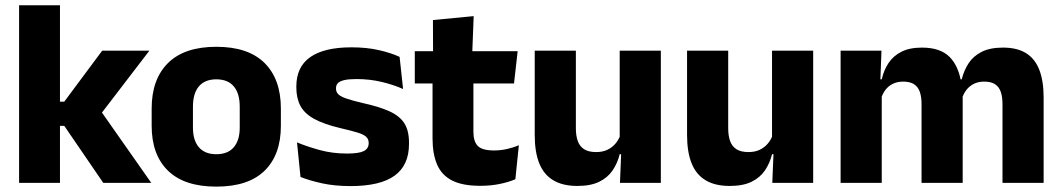

<svg xmlns="http://www.w3.org/2000/svg" viewBox="-20 -680 3948 714"><path d="M364 0 219 -212H179V-302H219L360 -491.5H535.5L348.5 -247.5V-276.5L542.5 0ZM51 0V-660.5H203V0Z M784.5 14Q665.5 14 604.8 -45.2Q544 -104.5 544 -212V-276.5Q544 -385.5 605 -445.8Q666 -506 784.5 -506Q903 -506 963.8 -445.8Q1024.5 -385.5 1024.5 -276.5V-212Q1024.5 -104.5 964 -45.2Q903.5 14 784.5 14ZM784.5 -106.5Q827 -106.5 849.2 -132.2Q871.5 -158 871.5 -205.5V-283Q871.5 -333 849.2 -359Q827 -385 784.5 -385Q742 -385 719.8 -359Q697.5 -333 697.5 -283V-205.5Q697.5 -158 719.8 -132.2Q742 -106.5 784.5 -106.5Z M1283.5 12Q1225 12 1178 1.8Q1131 -8.5 1097.5 -22L1084.5 -150.5Q1123 -134.5 1169.8 -121.8Q1216.5 -109 1271 -109Q1314.5 -109 1332.8 -118.2Q1351 -127.5 1351 -147V-149Q1351 -162.5 1341.8 -171.2Q1332.5 -180 1309.8 -187Q1287 -194 1246 -203.5Q1184.5 -218 1148.5 -237.8Q1112.5 -257.5 1097.2 -286.2Q1082 -315 1082 -354.5V-358.5Q1082 -431.5 1134 -467.8Q1186 -504 1287 -504Q1344 -504 1389.5 -493.5Q1435 -483 1466 -468.5L1479 -349Q1443 -365 1398.8 -375.5Q1354.5 -386 1306 -386Q1276.5 -386 1259.8 -382Q1243 -378 1236.2 -370.5Q1229.5 -363 1229.5 -352V-350.5Q1229.5 -338.5 1237.5 -330Q1245.5 -321.5 1266.8 -314Q1288 -306.5 1328 -297Q1390 -283.5 1428 -266.2Q1466 -249 1483.5 -221.8Q1501 -194.5 1501 -149.5V-145Q1501 -65.5 1447.5 -26.8Q1394 12 1283.5 12Z M1765.5 11Q1700 11 1661.2 -8.8Q1622.5 -28.5 1605.5 -68Q1588.5 -107.5 1588.5 -165.5V-440H1740.5V-190Q1740.5 -154 1756.8 -137.2Q1773 -120.5 1817.5 -120.5Q1842 -120.5 1866 -126Q1890 -131.5 1909.5 -140L1896.5 -13.5Q1871 -2.5 1837.8 4.2Q1804.5 11 1765.5 11ZM1522.5 -369.5V-489.5H1905L1891.5 -369.5ZM1590.5 -478.5 1590 -605.5 1741.5 -620 1736 -478.5Z M2121.5 -491.5V-202.5Q2121.5 -175.5 2128.5 -155.8Q2135.5 -136 2152 -125.2Q2168.5 -114.5 2197 -114.5Q2221 -114.5 2238.8 -123Q2256.5 -131.5 2268.8 -146Q2281 -160.5 2287 -178L2310.5 -106.5H2284.5Q2276.5 -73.5 2258.2 -46.5Q2240 -19.5 2208.2 -4Q2176.5 11.5 2127 11.5Q2072.5 11.5 2037.2 -9.8Q2002 -31 1985.2 -73Q1968.5 -115 1968.5 -178V-491.5ZM2437.5 -491.5V0H2285.5L2290.5 -123L2284.5 -137V-491.5Z M2688 -491.5V-202.5Q2688 -175.5 2695 -155.8Q2702 -136 2718.5 -125.2Q2735 -114.5 2763.5 -114.5Q2787.5 -114.5 2805.2 -123Q2823 -131.5 2835.2 -146Q2847.5 -160.5 2853.5 -178L2877 -106.5H2851Q2843 -73.5 2824.8 -46.5Q2806.5 -19.5 2774.8 -4Q2743 11.5 2693.5 11.5Q2639 11.5 2603.8 -9.8Q2568.5 -31 2551.8 -73Q2535 -115 2535 -178V-491.5ZM3004 -491.5V0H2852L2857 -123L2851 -137V-491.5Z M3708 0V-293Q3708 -319 3701.8 -337.8Q3695.5 -356.5 3680.8 -366.5Q3666 -376.5 3640 -376.5Q3618 -376.5 3601.5 -368.2Q3585 -360 3574 -345.8Q3563 -331.5 3557.5 -313.5L3543 -385H3556.5Q3564.5 -418 3582 -444.8Q3599.5 -471.5 3630.5 -487.2Q3661.5 -503 3710 -503Q3762.5 -503 3795.8 -482.2Q3829 -461.5 3845 -420.2Q3861 -379 3861 -317.5V0ZM3106 0V-491.5H3258L3253 -359L3259 -354V0ZM3407 0V-293Q3407 -319 3400.8 -337.8Q3394.5 -356.5 3379.5 -366.5Q3364.5 -376.5 3339 -376.5Q3316.5 -376.5 3300 -368.2Q3283.5 -360 3272.8 -345.8Q3262 -331.5 3256.5 -313.5L3233 -385H3259Q3266.5 -418.5 3283.8 -445Q3301 -471.5 3331.5 -487.2Q3362 -503 3408.5 -503Q3477 -503 3511.8 -467.8Q3546.5 -432.5 3555.5 -365.5Q3557 -355.5 3558.5 -341Q3560 -326.5 3560 -315V0Z"/></svg>

Font: Anek Telugu
Style: Bold
Weight: 700
Designer: Omkar Bhoir (Telugu), Yesha Goshar (Latin)
Foundry: Ek Type
Version: Version 1.003